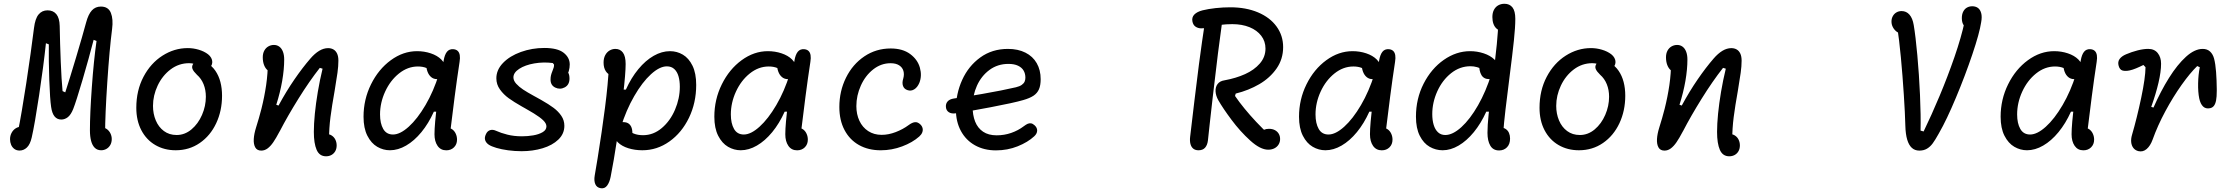

<svg xmlns="http://www.w3.org/2000/svg" viewBox="-20 -785 11820 1018"><path d="M33.2 -47Q33.2 -65 41.2 -80.2Q49.2 -95.5 63 -104.4Q76.8 -113.3 94.3 -113.3L74.5 -84Q84.7 -133 96 -199.8Q107.3 -266.5 119.2 -343.5Q131 -421.2 142 -499.4Q153 -577.7 160.2 -636.2Q166.3 -686.3 184.5 -708.2Q202.7 -730.2 232.2 -730.2Q262 -730.2 278.8 -709.8Q295.5 -689.5 296.5 -647.5Q298.2 -553 302.1 -457.5Q306 -362 311.7 -302L326 -295.3Q347.8 -362 383.2 -480.2Q418.5 -598.3 436.8 -666.5Q448.3 -709.3 467.1 -729.8Q485.8 -750.2 514.8 -750.2Q554.3 -750.2 567.8 -716.8Q581.2 -683.5 574.3 -631Q560.5 -524.2 548.9 -349.4Q537.3 -174.7 537.3 -78.2L517.7 -109.5Q534 -109.5 546.4 -100.6Q558.8 -91.7 565.7 -77.4Q572.5 -63.2 572.5 -47.7Q572.5 -30 565 -16.6Q557.5 -3.2 544.7 4.2Q531.8 11.7 516.3 11.7Q495.7 11.7 482.5 -1.3Q469.3 -14.3 463.1 -37.8Q456.8 -61.3 456.8 -94.5Q456.8 -181.7 466.9 -322.7Q477 -463.7 491.8 -567.8L476.5 -573.8Q451.5 -477 417.7 -361.8Q383.8 -246.7 368 -206.7Q355.8 -176.5 339.7 -163.8Q323.5 -151.2 305 -151.2Q282.8 -151.2 269.3 -167.7Q255.8 -184.2 251 -218.5Q245 -258 241.3 -361.3Q237.7 -464.7 238.8 -549.8L223.5 -555.8Q211 -436.3 187.5 -280.7Q164 -125 148.2 -56.2Q139.7 -19.2 122.6 -3Q105.5 13.2 83.8 13.2Q67.8 13.2 56.2 4.8Q44.7 -3.7 38.9 -17.4Q33.2 -31.2 33.2 -47Z M702.7 -213.5Q702.7 -305.3 740.7 -377.6Q778.7 -449.8 841.5 -489.9Q904.3 -530 975.5 -530Q1004.7 -530 1033.5 -521.5Q1062.3 -513 1083 -497.3Q1094 -488.7 1099.8 -477.9Q1105.7 -467.2 1105.6 -455.8Q1105.5 -444.5 1099.3 -434.3Q1093 -423.7 1084.3 -421.2Q1075.7 -418.7 1066.3 -421.3Q1057 -424 1044.2 -431Q1042.7 -431.5 1041.7 -432.2L1036.8 -434.7Q1023 -441.8 1010.5 -445.9Q998 -450 982.8 -450Q928.2 -450 884.4 -416.9Q840.7 -383.8 815.9 -331.2Q791.2 -278.7 791.2 -223.5Q791.2 -181.8 806 -146.5Q820.8 -111.2 849.1 -90.2Q877.3 -69.2 916.5 -69.2Q959.7 -69.2 995.2 -98.9Q1030.7 -128.7 1051.1 -175.8Q1071.5 -222.8 1071.5 -272.2Q1071.5 -308.3 1059.4 -338.4Q1047.3 -368.5 1024.2 -388.5Q1006 -406.3 1000.9 -418.8Q995.8 -431.3 1002.5 -443.3Q1008.8 -455.2 1023 -459.4Q1037.2 -463.7 1052.7 -461.1Q1068.2 -458.5 1077.3 -451.7Q1104 -435.7 1121.9 -409.8Q1139.8 -383.8 1148.6 -350.2Q1157.3 -316.7 1157.3 -277.5Q1157.3 -197.7 1126.3 -131.6Q1095.3 -65.5 1039.3 -26.9Q983.3 11.7 911.7 11.7Q851 11.7 803.5 -16Q756 -43.7 729.3 -94.8Q702.7 -145.8 702.7 -213.5Z M1644 -85.7Q1644 -127.2 1649.3 -181.8Q1654.7 -236.3 1665.1 -298.1Q1675.5 -359.8 1690.3 -420.8L1675.7 -425.2Q1620.2 -354.7 1562.5 -262Q1504.8 -169.3 1464.2 -90.8L1462.5 -88Q1443.2 -51.5 1428.9 -30.8Q1414.7 -10 1399 1.8Q1383.3 13.5 1365.2 13.5Q1342.7 13.5 1333.2 -3.8Q1323.8 -21.2 1325.5 -48.3Q1327.2 -75.5 1337.2 -107.5Q1353.7 -159.5 1366.2 -208.5Q1382 -271.5 1391.1 -333.6Q1400.2 -395.7 1400.2 -459.2L1426.3 -402.5Q1410.7 -402.5 1398.7 -412.6Q1386.7 -422.7 1379.9 -440.5Q1373.2 -458.3 1373.2 -481.2Q1373.2 -501.5 1381.2 -516.4Q1389.3 -531.3 1402.9 -539Q1416.5 -546.7 1432.3 -546.7Q1448.5 -546.7 1460.8 -537.8Q1473 -529 1479.9 -511.6Q1486.8 -494.2 1486.8 -469Q1486.8 -417.7 1476.2 -355.9Q1465.5 -294.2 1444.8 -229.5L1456.8 -225.3Q1497.3 -300.2 1540.9 -363.6Q1584.5 -427 1625.7 -474.5Q1648.8 -501.3 1672.4 -515.6Q1696 -529.8 1719.7 -529.8Q1735.7 -529.8 1747.9 -522.8Q1760.2 -515.8 1767.2 -501.1Q1774.2 -486.3 1774.2 -463.3Q1774.2 -434.3 1769.3 -399.2Q1764.5 -364 1754.2 -303.2Q1740 -224.3 1732.2 -164.2Q1724.5 -104.2 1724.5 -44.5L1708.2 -74.8Q1726.3 -74.8 1739.2 -66.2Q1752 -57.7 1758.5 -43.8Q1765 -30 1765 -14Q1765 3.3 1757.7 16.4Q1750.3 29.5 1737.5 36.6Q1724.7 43.7 1708.8 43.7Q1673.8 43.7 1658.9 9.6Q1644 -24.5 1644 -85.7Z M1907.5 -166Q1907.5 -257.7 1947.1 -337.8Q1986.7 -418 2052.2 -465.8Q2117.8 -513.7 2191.3 -513.7Q2229.5 -513.7 2263.9 -502.2Q2298.3 -490.7 2319.4 -469.8Q2340.5 -449 2340.5 -422.5Q2340.5 -399.8 2329.8 -382.7Q2319 -365.5 2296.2 -365.5Q2279.2 -365.5 2266.2 -376.2Q2253.3 -387 2246.6 -405.2Q2239.8 -423.5 2239.8 -445.3H2287.8V-398Q2284 -400.8 2280 -403.2Q2259.2 -417.2 2240.2 -424.8Q2221.3 -432.5 2195.7 -432.5Q2141.7 -432.5 2095.4 -395.4Q2049.2 -358.3 2022.1 -299.3Q1995 -240.3 1995 -178.2Q1995 -130.8 2011.9 -101.3Q2028.8 -71.8 2063.8 -71.8Q2101.3 -71.8 2147.2 -113.2Q2193 -154.5 2236 -227.8Q2279 -301.2 2307.3 -392.3H2343.7L2311.2 -192.8H2280.3Q2252.3 -130.5 2214.2 -84.2Q2176.2 -38 2133.2 -13.2Q2090.3 11.7 2047.5 11.7Q2012 11.7 1980.2 -6.7Q1948.3 -25.2 1927.9 -65.2Q1907.5 -105.2 1907.5 -166ZM2283.7 -73Q2283.7 -126.2 2298.3 -238.1Q2313 -350 2330.5 -453.8Q2331.5 -458 2332.2 -463.7Q2337.5 -495.2 2349.8 -510.5Q2362.2 -525.8 2383.7 -524.2Q2398.2 -523 2406.7 -515.1Q2415.2 -507.2 2417.7 -492.6Q2420.2 -478 2416.7 -456.8Q2403.2 -368.7 2390.8 -273.4Q2378.3 -178.2 2366 -75.5L2352.5 -107Q2367.7 -107 2379.2 -98.2Q2390.7 -89.3 2396.9 -75Q2403.2 -60.7 2403.2 -44.7Q2403.2 -19.7 2387.1 -3.8Q2371 12 2346.3 12Q2316.5 12 2300.1 -11.6Q2283.7 -35.2 2283.7 -73Z M2571.3 -18Q2557.2 -27.5 2552.5 -41.5Q2547.8 -55.5 2556.3 -73.3Q2563.5 -89.8 2578 -94.8Q2592.5 -99.8 2610.7 -91.3Q2635.8 -79.8 2670.4 -71.1Q2705 -62.3 2747.7 -62.3Q2777.7 -62.3 2807.2 -67.3Q2836.7 -72.3 2856.9 -84.1Q2877.2 -95.8 2877.2 -115Q2877.2 -130.5 2860.1 -147.1Q2843 -163.7 2810.7 -183.5Q2794.5 -193 2786.8 -197.6Q2779 -202.2 2763.3 -211.2L2746.8 -220.5Q2705 -244.2 2677.4 -264.1Q2649.8 -284 2630.8 -310.6Q2611.7 -337.2 2611.7 -369.7Q2611.7 -414.7 2647.3 -451.5Q2683 -488.3 2741.8 -509.5Q2800.7 -530.7 2865.8 -530.7Q2936.2 -530.7 2968.3 -505.4Q3000.5 -480.2 3000.8 -443.8Q3001 -407.5 2980 -372.7L2975.3 -416Q2987.3 -410 2993.4 -398.5Q2999.5 -387 2999.5 -368.7Q2999.5 -335.3 2974.5 -321.9Q2949.5 -308.5 2924.2 -320.6Q2899 -332.7 2899 -363Q2899 -376.2 2901.5 -386.2Q2904 -396.3 2909 -408.3Q2913.3 -419.5 2915.7 -426.9Q2918 -434.3 2917.5 -442.7L2910.8 -450.8Q2861.5 -457.2 2812.9 -448.8Q2764.3 -440.3 2733.2 -420.2Q2702.2 -400 2702.2 -374.7Q2702.2 -357.5 2717 -341.1Q2731.8 -324.7 2753.6 -310.2Q2775.3 -295.8 2810.3 -276.7Q2817.8 -272.3 2824.2 -269.1Q2830.5 -265.8 2837.8 -261.5L2848.3 -255.7Q2890.2 -232 2915.3 -213.1Q2940.5 -194.2 2956.4 -170.6Q2972.3 -147 2972.3 -118Q2972.3 -75.7 2940.6 -45.1Q2908.8 -14.5 2856.9 1.1Q2805 16.7 2745.5 16.7Q2709.2 16.7 2674.2 11.9Q2639.3 7.2 2612.2 -0.8Q2585 -8.8 2571.3 -18Z M3234.8 -79.2Q3234.8 -97.2 3241.1 -110.2Q3247.3 -123.3 3258.8 -130.4Q3270.2 -137.5 3284.5 -137.5Q3305.3 -137.5 3316.8 -126.7Q3328.3 -115.8 3331.5 -97.3Q3334.7 -78.8 3331.7 -55.3H3291V-104L3297 -100.2Q3319 -85.3 3340.2 -76.8Q3361.3 -68.2 3389.5 -68.2Q3444.2 -68.2 3488.9 -106.1Q3533.7 -144 3559.1 -203.6Q3584.5 -263.2 3584.5 -325.3Q3584.5 -356.2 3577.5 -380.4Q3570.5 -404.7 3555.2 -418.9Q3539.8 -433.2 3515.7 -433.2Q3477.3 -433.2 3431.3 -391.2Q3385.3 -349.3 3342.6 -275.2Q3299.8 -201.2 3271.5 -109.7H3234.7L3262.3 -310H3298.5Q3326.5 -372.3 3364.6 -418.4Q3402.7 -464.5 3445.8 -489.1Q3489 -513.7 3532.3 -513.7Q3569.2 -513.7 3600.6 -495.2Q3632 -476.7 3651.7 -436.6Q3671.3 -396.5 3671.3 -334.7Q3671.3 -239.8 3632.9 -160.4Q3594.5 -81 3529.1 -34.7Q3463.7 11.7 3385.8 11.7Q3346 11.7 3311.6 1Q3277.2 -9.7 3256 -30.2Q3234.8 -50.7 3234.8 -79.2ZM3133.2 145.8Q3143.7 85 3148.7 53.5Q3171.5 -87.7 3187.8 -214.4Q3204.2 -341.2 3208.5 -436.8L3228 -381.2Q3203.3 -389.5 3191.8 -407.7Q3180.2 -425.8 3180.2 -453.2Q3180.2 -475.8 3188.8 -492.2Q3197.5 -508.7 3212 -517.2Q3226.5 -525.7 3242.8 -525.7Q3268.2 -525.7 3282.7 -506.2Q3297.2 -486.7 3297.2 -445.8Q3297.2 -395.7 3284 -283.6Q3270.8 -171.5 3252.2 -49.2Q3233.5 73.2 3217.7 152.2Q3212 181.5 3199.2 198.8Q3186.3 216.2 3165.5 213Q3144.2 209.8 3136.3 191.3Q3128.5 172.8 3133.2 145.8Z M3767.5 -166Q3767.5 -257.7 3807.1 -337.8Q3846.7 -418 3912.2 -465.8Q3977.8 -513.7 4051.3 -513.7Q4089.5 -513.7 4123.9 -502.2Q4158.3 -490.7 4179.4 -469.8Q4200.5 -449 4200.5 -422.5Q4200.5 -399.8 4189.8 -382.7Q4179 -365.5 4156.2 -365.5Q4139.2 -365.5 4126.2 -376.2Q4113.3 -387 4106.6 -405.2Q4099.8 -423.5 4099.8 -445.3H4147.8V-398Q4144 -400.8 4140 -403.2Q4119.2 -417.2 4100.2 -424.8Q4081.3 -432.5 4055.7 -432.5Q4001.7 -432.5 3955.4 -395.4Q3909.2 -358.3 3882.1 -299.3Q3855 -240.3 3855 -178.2Q3855 -130.8 3871.9 -101.3Q3888.8 -71.8 3923.8 -71.8Q3961.3 -71.8 4007.2 -113.2Q4053 -154.5 4096 -227.8Q4139 -301.2 4167.3 -392.3H4203.7L4171.2 -192.8H4140.3Q4112.3 -130.5 4074.2 -84.2Q4036.2 -38 3993.2 -13.2Q3950.3 11.7 3907.5 11.7Q3872 11.7 3840.2 -6.7Q3808.3 -25.2 3787.9 -65.2Q3767.5 -105.2 3767.5 -166ZM4143.7 -73Q4143.7 -126.2 4158.3 -238.1Q4173 -350 4190.5 -453.8Q4191.5 -458 4192.2 -463.7Q4197.5 -495.2 4209.8 -510.5Q4222.2 -525.8 4243.7 -524.2Q4258.2 -523 4266.7 -515.1Q4275.2 -507.2 4277.7 -492.6Q4280.2 -478 4276.7 -456.8Q4263.2 -368.7 4250.8 -273.4Q4238.3 -178.2 4226 -75.5L4212.5 -107Q4227.7 -107 4239.2 -98.2Q4250.7 -89.3 4256.9 -75Q4263.2 -60.7 4263.2 -44.7Q4263.2 -19.7 4247.1 -3.8Q4231 12 4206.3 12Q4176.5 12 4160.1 -11.6Q4143.7 -35.2 4143.7 -73Z M4430.3 -217.7Q4430.3 -301.8 4465.6 -373.1Q4500.8 -444.3 4563 -486.2Q4625.2 -528 4702.3 -528Q4766 -528 4805.8 -498.5Q4845.5 -469 4857.4 -425.9Q4869.3 -382.8 4854.2 -345Q4844 -321.5 4827.2 -311.2Q4810.5 -300.8 4791.5 -307.2Q4773.7 -313 4767.8 -329.5Q4762 -346 4769 -368Q4775.3 -390.5 4770 -409Q4764.7 -427.5 4747.3 -438.7Q4730 -449.8 4702 -449.8Q4651.2 -449.8 4609.5 -416.8Q4567.8 -383.8 4544.2 -331.1Q4520.5 -278.3 4520.5 -222.3Q4520.5 -179.2 4536.6 -144.6Q4552.7 -110 4583.2 -90Q4613.8 -70 4654.7 -70Q4691 -70 4729.2 -84.7Q4767.3 -99.3 4797.7 -121.8Q4816.5 -135.8 4831.3 -137.2Q4846.2 -138.7 4860.3 -124.8Q4869 -116.2 4871.6 -105.2Q4874.2 -94.3 4869.9 -83.1Q4865.7 -71.8 4854.3 -61.5Q4818.2 -29.3 4763.3 -8.8Q4708.5 11.8 4649.8 11.8Q4584 11.8 4534.5 -15.9Q4485 -43.7 4457.7 -95.6Q4430.3 -147.5 4430.3 -217.7Z M5048.2 -204.8Q5048.2 -287.5 5081.5 -361.2Q5114.8 -434.8 5177.4 -480.2Q5240 -525.7 5324 -525.7Q5377.7 -525.7 5416.9 -505.9Q5456.2 -486.2 5476.9 -449.9Q5497.7 -413.7 5497.7 -365Q5497.7 -332.3 5488.7 -311.7Q5479.7 -291 5459.8 -277.6Q5439.8 -264.2 5404.8 -254.3Q5355.3 -239.8 5233.3 -216.6Q5111.3 -193.3 5048.2 -184.3Q5024.7 -180.8 5010.7 -190.1Q4996.7 -199.3 4995.3 -217.7Q4993.8 -235.3 5004.4 -247.3Q5015 -259.3 5037.3 -262.7Q5074.3 -268.2 5109.8 -273.9Q5145.2 -279.7 5187.2 -286.8Q5244.2 -296.7 5286.1 -305.1Q5328 -313.5 5366.5 -322.3Q5386.2 -327 5397.2 -334.8Q5408.3 -342.7 5412.5 -352.1Q5416.7 -361.5 5416.7 -373.3Q5416.7 -394.5 5407.2 -410.8Q5397.8 -427 5377.7 -436.6Q5357.5 -446.2 5326.7 -446.2Q5269.7 -446.2 5226.4 -414.3Q5183.2 -382.5 5159.9 -330.8Q5136.7 -279 5136.7 -221.5Q5136.7 -174.7 5150.3 -140.2Q5164 -105.8 5192.4 -86.7Q5220.8 -67.5 5264.3 -67.5Q5304.7 -67.5 5341.3 -80.2Q5378 -92.8 5408.3 -115.8Q5420.2 -124.8 5428.8 -128.6Q5437.5 -132.3 5446.6 -131Q5455.7 -129.7 5465.5 -120.7Q5479.8 -107.7 5479.1 -91.8Q5478.3 -75.8 5463.5 -62.3Q5429.5 -30.8 5375.6 -9.2Q5321.7 12.3 5260.7 12.3Q5197.7 12.3 5149.6 -14.5Q5101.5 -41.3 5074.8 -90.6Q5048.2 -139.8 5048.2 -204.8Z M6439.5 -253.8Q6426.3 -277.3 6425 -300.4Q6423.7 -323.5 6435.8 -339.6Q6448 -355.7 6473 -359.3Q6533.2 -370.3 6581.4 -392Q6629.7 -413.7 6659.7 -448.2Q6689.7 -482.8 6689.7 -527.5Q6689.7 -566 6667.3 -595.2Q6645 -624.5 6605.2 -640.8Q6565.3 -657 6513.8 -657Q6480.8 -657 6449.4 -652.9Q6418 -648.8 6385.3 -639.3Q6363.8 -633.8 6347.2 -634.7Q6330.5 -635.5 6318.4 -644Q6306.3 -652.5 6302.5 -670.2Q6297.7 -692.7 6312.3 -707.8Q6327 -722.8 6355.8 -730.2Q6386.5 -737.8 6425.8 -742.1Q6465.2 -746.3 6503 -746.3Q6586 -746.3 6649.7 -719.5Q6713.3 -692.7 6748.3 -644.6Q6783.3 -596.5 6783.3 -535.2Q6783.3 -472 6748.6 -422Q6713.8 -372 6657.1 -338.8Q6600.3 -305.7 6531.8 -288.8L6528.2 -276.2Q6550.7 -243.3 6578.8 -209.1Q6606.8 -174.8 6640.1 -139.3Q6673.3 -103.8 6711.2 -68.7L6661.7 -83.8Q6670.8 -92 6681.9 -97Q6693 -102 6708.2 -102Q6726.3 -102 6739.6 -95Q6752.8 -88 6760 -75.8Q6767.2 -63.7 6767.2 -48Q6767.2 -32 6759.3 -19Q6751.5 -6 6737.2 1.3Q6723 8.7 6704.2 8.7Q6662.2 8.7 6608.8 -39.8Q6555.3 -88.3 6509.7 -149.6Q6464 -210.8 6439.5 -253.8ZM6290.2 -59.7Q6300.3 -146 6312.6 -248.2Q6324.8 -350.3 6336.7 -442.2Q6354.3 -575.2 6368 -662.7Q6371.7 -685.8 6383.9 -698.6Q6396.2 -711.3 6415.3 -711.2Q6429 -711 6439.7 -704.2Q6450.3 -697.3 6455.5 -685.3Q6460.7 -673.3 6458.5 -658.3Q6441 -537.7 6410 -269.7Q6401.2 -192.8 6393.8 -126.2Q6386.3 -59.7 6384.5 -40Q6381.5 -15.5 6369.3 -1.8Q6357.2 11.8 6334.5 11.8Q6317.8 11.8 6307 3.3Q6296.2 -5.3 6291.9 -21.5Q6287.7 -37.7 6290.2 -59.7Z M6867.5 -166Q6867.5 -257.7 6907.1 -337.8Q6946.7 -418 7012.2 -465.8Q7077.8 -513.7 7151.3 -513.7Q7189.5 -513.7 7223.9 -502.2Q7258.3 -490.7 7279.4 -469.8Q7300.5 -449 7300.5 -422.5Q7300.5 -399.8 7289.8 -382.7Q7279 -365.5 7256.2 -365.5Q7239.2 -365.5 7226.2 -376.2Q7213.3 -387 7206.6 -405.2Q7199.8 -423.5 7199.8 -445.3H7247.8V-398Q7244 -400.8 7240 -403.2Q7219.2 -417.2 7200.2 -424.8Q7181.3 -432.5 7155.7 -432.5Q7101.7 -432.5 7055.4 -395.4Q7009.2 -358.3 6982.1 -299.3Q6955 -240.3 6955 -178.2Q6955 -130.8 6971.9 -101.3Q6988.8 -71.8 7023.8 -71.8Q7061.3 -71.8 7107.2 -113.2Q7153 -154.5 7196 -227.8Q7239 -301.2 7267.3 -392.3H7303.7L7271.2 -192.8H7240.3Q7212.3 -130.5 7174.2 -84.2Q7136.2 -38 7093.2 -13.2Q7050.3 11.7 7007.5 11.7Q6972 11.7 6940.2 -6.7Q6908.3 -25.2 6887.9 -65.2Q6867.5 -105.2 6867.5 -166ZM7243.7 -73Q7243.7 -126.2 7258.3 -238.1Q7273 -350 7290.5 -453.8Q7291.5 -458 7292.2 -463.7Q7297.5 -495.2 7309.8 -510.5Q7322.2 -525.8 7343.7 -524.2Q7358.2 -523 7366.7 -515.1Q7375.2 -507.2 7377.7 -492.6Q7380.2 -478 7376.7 -456.8Q7363.2 -368.7 7350.8 -273.4Q7338.3 -178.2 7326 -75.5L7312.5 -107Q7327.7 -107 7339.2 -98.2Q7350.7 -89.3 7356.9 -75Q7363.2 -60.7 7363.2 -44.7Q7363.2 -19.7 7347.1 -3.8Q7331 12 7306.3 12Q7276.5 12 7260.1 -11.6Q7243.7 -35.2 7243.7 -73Z M7487.5 -166.3Q7487.5 -261.7 7528.2 -341.5Q7569 -421.3 7635.1 -467.5Q7701.2 -513.7 7774.7 -513.7Q7811.8 -513.7 7846.7 -502.2Q7881.5 -490.7 7903.4 -469.6Q7925.3 -448.5 7925.3 -421.5Q7925.3 -395.5 7912.2 -380.5Q7899 -365.5 7875.7 -365.5Q7847.5 -365.5 7834.8 -386.8Q7822.2 -408.2 7822.2 -446.7H7867.8V-398Q7856.8 -408 7842.5 -416.1Q7828.2 -424.2 7811.3 -429Q7794.5 -433.8 7776.7 -433.8Q7720.2 -433.8 7673.7 -396.8Q7627.2 -359.7 7600.6 -300.8Q7574 -241.8 7574 -180Q7574 -147.8 7581.5 -122.9Q7589 -98 7604.4 -83.6Q7619.8 -69.2 7643 -69.2Q7682.3 -69.2 7728.3 -110.9Q7774.3 -152.7 7816.6 -226.5Q7858.8 -300.3 7887.3 -392.3H7917.7L7900.7 -192.8H7860.3Q7832.3 -130.7 7794.3 -84.3Q7756.3 -38 7713.8 -13.2Q7671.2 11.7 7629.2 11.7Q7592.3 11.7 7560.2 -6.7Q7528 -25 7507.8 -65Q7487.5 -105 7487.5 -166.3ZM7866.7 -80.7Q7866.7 -119.8 7872.9 -179.5Q7879.2 -239.2 7893 -349.8Q7908.7 -478 7916.2 -550.4Q7923.7 -622.8 7923.7 -676.2L7943 -620.5Q7925.7 -623.5 7914.8 -633.4Q7903.8 -643.3 7898.2 -659Q7892.7 -674.7 7892.7 -694.7Q7892.7 -717.3 7901.2 -733.2Q7909.7 -749 7924.2 -757Q7938.7 -765 7956.8 -765Q7984 -765 7999.2 -745.8Q8014.3 -726.5 8014.3 -685.2Q8014.3 -641.2 8006.8 -570.1Q7999.3 -499 7984.5 -383.8Q7971.5 -281.2 7962.4 -205.1Q7953.3 -129 7950 -75.5L7933 -109.2Q7951.3 -109.2 7963.2 -101.2Q7975.2 -93.2 7980.8 -80Q7986.5 -66.8 7986.5 -50.5Q7986.5 -20.8 7970.2 -4.1Q7953.8 12.7 7928.3 12.7Q7896.7 12.7 7881.7 -12.8Q7866.7 -38.3 7866.7 -80.7Z M8142.7 -213.5Q8142.7 -305.3 8180.7 -377.6Q8218.7 -449.8 8281.5 -489.9Q8344.3 -530 8415.5 -530Q8444.7 -530 8473.5 -521.5Q8502.3 -513 8523 -497.3Q8534 -488.7 8539.8 -477.9Q8545.7 -467.2 8545.6 -455.8Q8545.5 -444.5 8539.3 -434.3Q8533 -423.7 8524.3 -421.2Q8515.7 -418.7 8506.3 -421.3Q8497 -424 8484.2 -431Q8482.7 -431.5 8481.7 -432.2L8476.8 -434.7Q8463 -441.8 8450.5 -445.9Q8438 -450 8422.8 -450Q8368.2 -450 8324.4 -416.9Q8280.7 -383.8 8255.9 -331.2Q8231.2 -278.7 8231.2 -223.5Q8231.2 -181.8 8246 -146.5Q8260.8 -111.2 8289.1 -90.2Q8317.3 -69.2 8356.5 -69.2Q8399.7 -69.2 8435.2 -98.9Q8470.7 -128.7 8491.1 -175.8Q8511.5 -222.8 8511.5 -272.2Q8511.5 -308.3 8499.4 -338.4Q8487.3 -368.5 8464.2 -388.5Q8446 -406.3 8440.9 -418.8Q8435.8 -431.3 8442.5 -443.3Q8448.8 -455.2 8463 -459.4Q8477.2 -463.7 8492.7 -461.1Q8508.2 -458.5 8517.3 -451.7Q8544 -435.7 8561.9 -409.8Q8579.8 -383.8 8588.6 -350.2Q8597.3 -316.7 8597.3 -277.5Q8597.3 -197.7 8566.3 -131.6Q8535.3 -65.5 8479.3 -26.9Q8423.3 11.7 8351.7 11.7Q8291 11.7 8243.5 -16Q8196 -43.7 8169.3 -94.8Q8142.7 -145.8 8142.7 -213.5Z M9084 -85.7Q9084 -127.2 9089.3 -181.8Q9094.7 -236.3 9105.1 -298.1Q9115.5 -359.8 9130.3 -420.8L9115.7 -425.2Q9060.2 -354.7 9002.5 -262Q8944.8 -169.3 8904.2 -90.8L8902.5 -88Q8883.2 -51.5 8868.9 -30.8Q8854.7 -10 8839 1.8Q8823.3 13.5 8805.2 13.5Q8782.7 13.5 8773.2 -3.8Q8763.8 -21.2 8765.5 -48.3Q8767.2 -75.5 8777.2 -107.5Q8793.7 -159.5 8806.2 -208.5Q8822 -271.5 8831.1 -333.6Q8840.2 -395.7 8840.2 -459.2L8866.3 -402.5Q8850.7 -402.5 8838.7 -412.6Q8826.7 -422.7 8819.9 -440.5Q8813.2 -458.3 8813.2 -481.2Q8813.2 -501.5 8821.2 -516.4Q8829.3 -531.3 8842.9 -539Q8856.5 -546.7 8872.3 -546.7Q8888.5 -546.7 8900.8 -537.8Q8913 -529 8919.9 -511.6Q8926.8 -494.2 8926.8 -469Q8926.8 -417.7 8916.2 -355.9Q8905.5 -294.2 8884.8 -229.5L8896.8 -225.3Q8937.3 -300.2 8980.9 -363.6Q9024.5 -427 9065.7 -474.5Q9088.8 -501.3 9112.4 -515.6Q9136 -529.8 9159.7 -529.8Q9175.7 -529.8 9187.9 -522.8Q9200.2 -515.8 9207.2 -501.1Q9214.2 -486.3 9214.2 -463.3Q9214.2 -434.3 9209.3 -399.2Q9204.5 -364 9194.2 -303.2Q9180 -224.3 9172.2 -164.2Q9164.5 -104.2 9164.5 -44.5L9148.2 -74.8Q9166.3 -74.8 9179.2 -66.2Q9192 -57.7 9198.5 -43.8Q9205 -30 9205 -14Q9205 3.3 9197.7 16.4Q9190.3 29.5 9177.5 36.6Q9164.7 43.7 9148.8 43.7Q9113.8 43.7 9098.9 9.6Q9084 -24.5 9084 -85.7Z M10082.3 -118.2Q10080.7 -183.2 10074.2 -283.2Q10067.8 -383.3 10058.6 -480.7Q10049.3 -578 10040 -637.3L10064.5 -602.7Q10048.8 -607.3 10036.2 -617.1Q10023.5 -626.8 10016.2 -640.8Q10008.8 -654.7 10008.8 -671Q10008.8 -686.5 10015.7 -699.1Q10022.5 -711.7 10034.7 -719Q10046.8 -726.3 10062.5 -726.3Q10087.5 -726.3 10104.1 -707.4Q10120.7 -688.5 10126.7 -652.3Q10136.7 -593.7 10145.9 -491.9Q10155.2 -390.2 10160 -281.3Q10164.8 -172.5 10163 -92.5L10179.2 -88Q10220.8 -173.7 10263.8 -276.2Q10306.8 -378.7 10343.1 -483.7Q10379.3 -588.7 10397.2 -672.8L10424.2 -635.8Q10402 -635.8 10391.9 -650.6Q10381.8 -665.3 10381.8 -688.5Q10381.8 -710 10389.6 -724.3Q10397.3 -738.7 10409.8 -745.2Q10422.2 -751.8 10437.2 -751.8Q10454.3 -751.8 10466.8 -743.2Q10479.2 -734.5 10484.4 -715.5Q10489.7 -696.5 10484.3 -667Q10475.7 -609.8 10437.6 -496.8Q10399.5 -383.8 10350.3 -266.6Q10301.2 -149.3 10261.5 -80.5L10257.7 -73.7Q10240.5 -42.8 10227.4 -24.9Q10214.3 -7 10197.2 3.2Q10180 13.5 10156.5 13.5Q10132.7 13.5 10116.7 -1.1Q10100.7 -15.7 10092.1 -44.7Q10083.5 -73.7 10082.3 -118.2Z M10587.5 -166Q10587.5 -257.7 10627.1 -337.8Q10666.7 -418 10732.2 -465.8Q10797.8 -513.7 10871.3 -513.7Q10909.5 -513.7 10943.9 -502.2Q10978.3 -490.7 10999.4 -469.8Q11020.5 -449 11020.5 -422.5Q11020.5 -399.8 11009.8 -382.7Q10999 -365.5 10976.2 -365.5Q10959.2 -365.5 10946.2 -376.2Q10933.3 -387 10926.6 -405.2Q10919.8 -423.5 10919.8 -445.3H10967.8V-398Q10964 -400.8 10960 -403.2Q10939.2 -417.2 10920.2 -424.8Q10901.3 -432.5 10875.7 -432.5Q10821.7 -432.5 10775.4 -395.4Q10729.2 -358.3 10702.1 -299.3Q10675 -240.3 10675 -178.2Q10675 -130.8 10691.9 -101.3Q10708.8 -71.8 10743.8 -71.8Q10781.3 -71.8 10827.2 -113.2Q10873 -154.5 10916 -227.8Q10959 -301.2 10987.3 -392.3H11023.7L10991.2 -192.8H10960.3Q10932.3 -130.5 10894.2 -84.2Q10856.2 -38 10813.2 -13.2Q10770.3 11.7 10727.5 11.7Q10692 11.7 10660.2 -6.7Q10628.3 -25.2 10607.9 -65.2Q10587.5 -105.2 10587.5 -166ZM10963.7 -73Q10963.7 -126.2 10978.3 -238.1Q10993 -350 11010.5 -453.8Q11011.5 -458 11012.2 -463.7Q11017.5 -495.2 11029.8 -510.5Q11042.2 -525.8 11063.7 -524.2Q11078.2 -523 11086.7 -515.1Q11095.2 -507.2 11097.7 -492.6Q11100.2 -478 11096.7 -456.8Q11083.2 -368.7 11070.8 -273.4Q11058.3 -178.2 11046 -75.5L11032.5 -107Q11047.7 -107 11059.2 -98.2Q11070.7 -89.3 11076.9 -75Q11083.2 -60.7 11083.2 -44.7Q11083.2 -19.7 11067.1 -3.8Q11051 12 11026.3 12Q10996.5 12 10980.1 -11.6Q10963.7 -35.2 10963.7 -73Z M11284 -69.5Q11310.3 -159.8 11332.8 -266.2Q11355.2 -372.7 11355.7 -428.7L11344.5 -440.5Q11324.7 -430.5 11306 -422.8Q11287.3 -415 11272.2 -411.7Q11249.2 -406.8 11234.1 -411Q11219 -415.2 11213.3 -435.8Q11207.3 -456.8 11218.2 -472.1Q11229.2 -487.3 11252.8 -497.2Q11281.5 -509.5 11313.2 -517.7Q11345 -525.8 11369.7 -525.8Q11402.7 -525.8 11420.4 -503.7Q11438.2 -481.5 11438.2 -447.3Q11438.2 -405.2 11424.5 -346.4Q11410.8 -287.7 11386 -218.2L11398 -214.8Q11436.5 -302.3 11480.4 -372.3Q11524.3 -442.3 11570.2 -484Q11616.2 -525.7 11659 -525.7Q11682.8 -525.7 11697.9 -511.8Q11713 -497.8 11719.3 -474Q11726.7 -445.8 11729.8 -403.5Q11733 -361.2 11733.5 -312.7Q11733.5 -308.5 11733.5 -303.8Q11733.5 -271.3 11729.8 -252.3Q11726 -233.3 11718.1 -223.5Q11710.2 -213.7 11697.7 -211.3Q11675.2 -206.7 11660.9 -220.4Q11646.7 -234.2 11640.5 -263.3Q11633.7 -297 11634.6 -343.2Q11635.5 -389.3 11643.5 -428.5L11629.8 -434.8Q11591.8 -397.8 11547 -334.8Q11502.2 -271.8 11461.1 -195.6Q11420 -119.3 11393.3 -44.7Q11381.3 -11.7 11361.7 5.2Q11342 22.2 11317.3 16.2Q11300.8 11.8 11291.2 -0.6Q11281.7 -13 11279.8 -31Q11278 -49 11284 -69.5Z"/></svg>

Font: Monaspace Radon Var
Style: Regular
Weight: 400
Designer: Riley Cran and the Lettermatic Team
Version: Version 1.000 (Monaspace Radon Var)